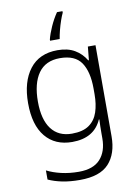

<svg xmlns="http://www.w3.org/2000/svg" viewBox="-106 -833 811 1140"><g transform="rotate(-10 299.5 -262.5)"><path d="M283 -542Q345 -542 386.5 -517.5Q428 -493 453 -451H457L465 -532H511V17Q511 122 457 181Q403 240 282 240Q222 240 175.5 230.5Q129 221 92 204V149Q129 168 178 179.5Q227 191 284 191Q371 191 413 145Q455 99 455 20V-11Q455 -32 455.5 -53.5Q456 -75 457 -94H454Q408 10 276 10Q173 10 115 -60Q57 -130 57 -262Q57 -391 115 -466.5Q173 -542 283 -542ZM289 -493Q202 -493 159 -432Q116 -371 116 -261Q116 -153 159 -96Q202 -39 283 -39Q349 -39 386.5 -65.5Q424 -92 439.5 -139Q455 -186 455 -246V-281Q455 -382 417.5 -437.5Q380 -493 289 -493ZM353 -756Q345 -740 335.5 -712.5Q326 -685 318.5 -655.5Q311 -626 308 -605H250V-612Q258 -645 277 -687.5Q296 -730 320 -765H353Z"/></g></svg>

Font: Noto Sans Cherokee Light
Style: Regular
Weight: 300
Designer: Monotype Design Team
Foundry: Monotype Imaging Inc.
Version: Version 2.001; ttfautohint (v1.8.4.7-5d5b)